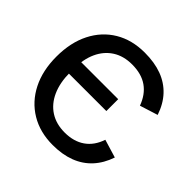

<svg xmlns="http://www.w3.org/2000/svg" viewBox="-184 -896 1087 1087"><g transform="rotate(45 359.0 -352.5)"><path d="M382 17Q280 17 203.5 -29Q127 -75 85 -158Q43 -241 43 -352Q43 -465 85 -548Q127 -631 203 -676.5Q279 -722 381 -722Q460 -722 519 -700Q578 -678 619 -634Q660 -590 682 -524L574 -490Q550 -556 501.5 -590Q453 -624 378 -624Q310 -624 261.5 -593Q213 -562 187 -505.5Q161 -449 161 -371V-344Q161 -262 187.5 -203Q214 -144 263 -112.5Q312 -81 380 -81Q452 -81 501 -115Q550 -149 572 -215L681 -182Q659 -117 618 -72.5Q577 -28 518 -5.5Q459 17 382 17ZM114 -334V-429H461V-334Z"/></g></svg>

Font: TikTok Sans 24pt Medium
Style: Regular
Weight: 500
Version: Version 4.000